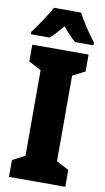

<svg xmlns="http://www.w3.org/2000/svg" viewBox="-101 -974 556 1021"><g transform="rotate(10 177.0 -463.5)"><path d="M329 0H25V-91L92 -126V-588L25 -623V-714H329V-623L262 -588V-126L329 -91ZM251 -927Q285 -862 346 -781V-767H247Q217 -791 177 -840Q133 -787 109 -767H8V-781Q22 -798 41 -826Q60 -854 78 -882Q96 -910 104 -927Z"/></g></svg>

Font: Noto Sans Sinhala UI ExtraCondensed Black
Style: Regular
Weight: 900
Width: 2
Designer: Jelle Bosma - Monotype Design Team
Foundry: Monotype Imaging Inc.
Version: Version 2.006; ttfautohint (v1.8.4.7-5d5b)